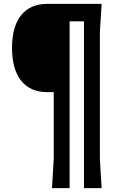

<svg xmlns="http://www.w3.org/2000/svg" viewBox="-20 -770 606 990"><path d="M495 50 504 200H413V-660H339V200H248L257 50V-295H223Q136 -295 89 -354Q42 -413 42 -523Q42 -633 89 -691.5Q136 -750 223 -750H504L495 -605Z"/></svg>

Font: Farro Medium
Style: Regular
Weight: 500
Designer: Aceler Chua
Foundry: Grayscale Limited
Version: Version 1.101